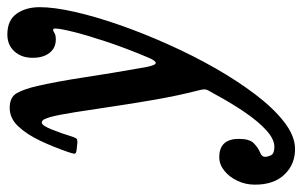

<svg xmlns="http://www.w3.org/2000/svg" viewBox="-278 -406 842 535"><g transform="rotate(-90 143.5 -139.0)"><path d="M300.5 -405Q276.5 -405 262.8 -423Q249 -441 249.5 -470.5Q249.5 -500.5 267.2 -520.2Q285 -540 314.5 -540Q354 -540 372.2 -514.2Q390.5 -488.5 390.5 -450Q390.5 -410 377.5 -352.5Q364.5 -295 341.2 -228.2Q318 -161.5 287.2 -92.8Q256.5 -24 220.8 38.8Q185 101.5 147 151.5Q109 201.5 71 231Q33 260.5 -1.5 261.5Q-45.5 263 -75 233Q-104.5 203 -104 149Q-104 124 -93.5 101.5Q-83 79 -65.5 64.8Q-48 50.5 -27.5 50.5Q24 50.5 23.5 106Q23.5 135 11 147Q-1.5 159 -14 164Q-26.5 169 -26.5 177.5Q-26.5 185.5 -22 194.8Q-17.5 204 1.5 204Q22.5 204 47 182Q71.5 160 97.5 122Q123.5 84 148.5 37.5Q155 26 158.2 20.5Q161.5 15 161.5 8.8Q161.5 2.5 157.5 -12Q144 -65 133.2 -126.2Q122.5 -187.5 113.8 -246.5Q105 -305.5 97.8 -351.8Q90.5 -398 84 -421.5Q81.5 -429.5 78.2 -436.8Q75 -444 68.5 -444Q61 -444 50 -417Q39 -390 29 -357Q26 -348 22.5 -346.2Q19 -344.5 11.5 -345L-6.5 -347Q-18.5 -348 -17.8 -353.8Q-17 -359.5 -13 -371Q0.5 -410.5 18 -447.8Q35.5 -485 58 -509.2Q80.5 -533.5 110 -533.5Q140 -533.5 151.2 -513.2Q162.5 -493 171 -456Q183.5 -401 194.8 -326.8Q206 -252.5 223.5 -153.5Q229 -125.5 235.5 -126.5Q242 -127.5 251 -149.5Q277 -211.5 294.8 -265.2Q312.5 -319 321.8 -356.2Q331 -393.5 331 -406.5Q331 -412.5 327.5 -412.5Q324 -412.5 318.5 -408.8Q313 -405 300.5 -405Z"/></g></svg>

Font: Besley* Condensed Medium
Style: Italic
Weight: 500
Width: 3
Italic angle: -13°
Designer: Owen Earl
Foundry: indestructible type*
Version: Version 3.000; ttfautohint (v1.8.3)